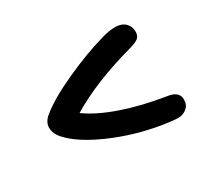

<svg xmlns="http://www.w3.org/2000/svg" viewBox="-96 -713 892 806"><g transform="rotate(-30 350.0 -310.5)"><path d="M567.9 -79.1Q543.9 -79.1 493.2 -86.9Q369.1 -107.4 260.5 -154.8Q151.9 -202.1 102.1 -255.9Q75.2 -284.2 75.2 -314Q75.2 -342.8 104 -365.2Q159.2 -410.2 265.4 -458.3Q371.6 -506.3 459 -530.8Q495.1 -542 525.9 -542Q556.6 -542 574.2 -525.4Q591.8 -508.8 591.8 -482.9Q591.8 -462.9 580.1 -452.9Q568.4 -442.9 537.1 -434.1Q345.2 -381.8 216.8 -304.2Q275.9 -261.7 367.7 -230.5Q459.5 -199.2 567.9 -182.1Q597.2 -178.2 611.1 -166.7Q625 -155.3 625 -133.8Q625 -108.4 607.4 -93.8Q589.8 -79.1 567.9 -79.1Z"/></g></svg>

Font: Shantell Sans Irregular
Style: Regular
Weight: 500
Designer: Stephen Nixon, Anya Danilova, Shantell Martin
Foundry: Arrow Type
Version: Version 1.006;[9816181b4]